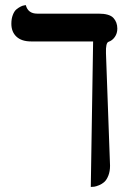

<svg xmlns="http://www.w3.org/2000/svg" viewBox="-20 -571 515 759"><path d="M398.9 -360.8 415 84Q415 106.4 408.4 123Q401.9 139.6 392.8 147.9Q383.8 156.2 371.8 161.1Q359.9 166 352.8 167Q345.7 168 338.9 168L348.1 -407.2H103Q65.4 -407.2 45.2 -426Q24.9 -444.8 24.9 -477.1Q24.9 -497.1 30.8 -512.2Q36.6 -527.3 45.2 -534.2Q53.7 -541 62 -545.2Q70.3 -549.3 76.2 -549.8L82 -550.8Q90.8 -517.1 127 -517.1H369.1Q412.6 -517.1 428.2 -500.2Q443.8 -483.4 443.8 -458Q443.8 -439 433.8 -424.8Q423.8 -410.6 409.2 -405.8Q397.5 -401.9 398.9 -360.8Z"/></svg>

Font: Common Serif Medium
Style: Regular
Weight: 500
Designer: Philipp H. Poll, Khaled Hosny
Foundry: Stefan Peev, Context Ltd.
Version: Version 1.026